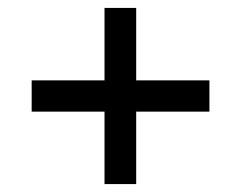

<svg xmlns="http://www.w3.org/2000/svg" viewBox="-20 -600 609 485"><path d="M244 -135V-318H60V-397H244V-580H324V-397H509V-318H324V-135Z"/></svg>

Font: Noto Serif Khmer Black
Style: Regular
Weight: 900
Version: Version 2.003